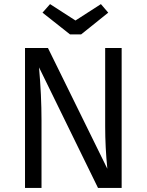

<svg xmlns="http://www.w3.org/2000/svg" viewBox="-20 -924 721 944"><path d="M476.1 -903.8 512.2 -861.8 378.9 -754.9H324.2L189 -861.8L226.1 -903.8L351.1 -823.2ZM578.1 -688V0H461.9L171.9 -592.8Q184.1 -454.6 184.1 -332V0H103V-688H215.8L507.8 -94.2Q497.1 -199.2 497.1 -303.2V-688Z"/></svg>

Font: Fira Sans Book
Style: Regular
Weight: 350
Designer: Carrois Corporate & Edenspiekermann AG
Foundry: Carrois Corporate GbR & Edenspiekermann AG
Version: Version 4.203;PS 004.203;hotconv 1.0.88;makeotf.lib2.5.64775